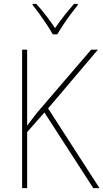

<svg xmlns="http://www.w3.org/2000/svg" viewBox="-20 -970 533 990"><path d="M493 0H461L209 -390L120 -289V0H94V-714H120V-322Q129 -335 142.5 -352Q156 -369 172 -390L450 -714H485L228 -411ZM252 -793Q240 -815 221.5 -843Q203 -871 183.5 -898Q164 -925 148 -944V-950H167Q192 -923 218 -889Q244 -855 264 -825Q307 -888 362 -950H381V-944Q364 -923 344 -896Q324 -869 306 -842Q288 -815 275 -793Z"/></svg>

Font: Noto Sans SemiCondensed Thin
Style: Regular
Weight: 100
Width: 4
Designer: Monotype Design Team
Foundry: Monotype Imaging Inc.
Version: Version 2.013; ttfautohint (v1.8.4.7-5d5b)